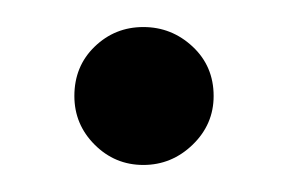

<svg xmlns="http://www.w3.org/2000/svg" viewBox="-20 -368 213 142"><path d="M86 -348Q65 -348 50 -333.5Q35 -319 35 -297Q35 -276 50 -261Q65 -246 86 -246Q107 -246 122.5 -261Q138 -276 138 -297Q138 -319 122.5 -333.5Q107 -348 86 -348Z"/></svg>

Font: Advent Pro SemiBold
Style: Regular
Weight: 600
Designer: VivaRado, Andreas Kalpakidis
Foundry: VivaRado, Andreas Kalpakidis
Version: Version 3.000